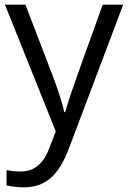

<svg xmlns="http://www.w3.org/2000/svg" viewBox="-20 -555 544 815"><path d="M1 -535.2H87.9L205.1 -230Q243.7 -125.5 252.9 -79.1H256.8Q263.2 -104 283.4 -164.3Q303.7 -224.6 416 -535.2H502.9L272.9 74.2Q238.8 164.6 193.1 202.4Q147.5 240.2 81.1 240.2Q43.9 240.2 7.8 231.9V167Q34.7 172.9 67.9 172.9Q151.4 172.9 187 79.1L216.8 2.9Z"/></svg>

Font: f0_58959 
Style: Regular
Weight: 400
Foundry: Ascender Corporation
Version: Version 1.10